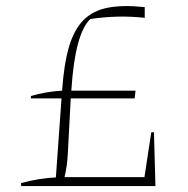

<svg xmlns="http://www.w3.org/2000/svg" viewBox="-20 -626 631 646"><path d="M51 0V-10Q80 -18 110 -23Q140 -28 168 -29L187 -295H84V-303Q135 -318 189 -321Q195 -410 212 -468Q229 -526 260.5 -558Q292 -590 342.5 -600Q393 -610 467 -602V-566Q422 -571 376.5 -570Q331 -569 284 -562Q232 -513 220 -321H436L433 -295H218L208 -106Q206 -67 197 -30H466L489 -181H498L503 0Z"/></svg>

Font: Piazzolla Thin
Style: Regular
Weight: 100
Designer: Juan Pablo del Peral
Foundry: Huerta Tipografica
Version: Version 1.330